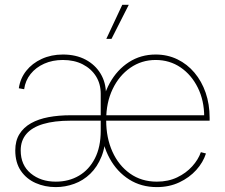

<svg xmlns="http://www.w3.org/2000/svg" viewBox="-20 -762 928 792"><path d="M210 9.8Q165 9.8 127 -7.1Q88.9 -23.9 65.9 -57.6Q43 -91.3 43 -141.6Q43 -181.2 60.1 -208.7Q77.1 -236.3 107.9 -253.7Q138.7 -271 180.4 -278.8Q222.2 -286.6 271.5 -286.6H831.1L822.3 -280.3Q822.3 -347.2 796.1 -400.1Q770 -453.1 724.9 -483.9Q679.7 -514.6 622.1 -514.6Q564 -514.6 517.6 -482.4Q471.2 -450.2 444.6 -394.5Q418 -338.9 418 -267.1V-265.1Q418 -193.8 443.6 -136.7Q469.2 -79.6 516.4 -46.1Q563.5 -12.7 627 -12.7Q673.8 -12.7 710.7 -30.3Q747.6 -47.9 772.7 -75.7Q797.9 -103.5 808.6 -134.3L829.6 -128.9Q817.9 -92.3 789.6 -60.8Q761.2 -29.3 719.7 -9.8Q678.2 9.8 627 9.8Q562.5 9.8 512.7 -21.7Q462.9 -53.2 432.6 -108.2Q402.3 -163.1 396.5 -233.9V-293.9Q402.3 -364.3 432.6 -419.2Q462.9 -474.1 511.7 -505.6Q560.5 -537.1 622.1 -537.1Q670.9 -537.1 711.7 -517.3Q752.4 -497.6 782.2 -462.2Q812 -426.8 828.4 -379.4Q844.7 -332 844.7 -276.4V-264.2H271.5Q204.1 -264.2 158.2 -250.5Q112.3 -236.8 88.9 -209.5Q65.4 -182.1 65.4 -141.6Q65.4 -81.1 106.7 -46.9Q147.9 -12.7 210 -12.7Q264.2 -12.7 305.9 -37.4Q347.7 -62 371.6 -108.9Q395.5 -155.8 395.5 -222.7V-375Q395.5 -416 376 -447.3Q356.4 -478.5 321.3 -496.6Q286.1 -514.6 239.3 -514.6Q196.8 -514.6 162.4 -499.3Q127.9 -483.9 106.2 -456.8Q84.5 -429.7 79.6 -394L57.6 -397.9Q63.5 -438.5 88.1 -469.7Q112.8 -501 152.1 -519Q191.4 -537.1 239.3 -537.1Q293.5 -537.1 333.3 -515.9Q373 -494.6 395 -458Q417 -421.4 417 -375L418 -220.2L416 -218.3Q416 -159.2 398.7 -116.2Q381.3 -73.2 352.3 -45.2Q323.2 -17.1 286.1 -3.7Q249 9.8 210 9.8ZM418.5 -601.6 484.4 -742.2H511.2L439.9 -601.6Z"/></svg>

Font: Inter 24pt Thin
Style: Regular
Weight: 250
Designer: Rasmus Andersson
Foundry: rsms
Version: Version 4.001;git-66647c0bb